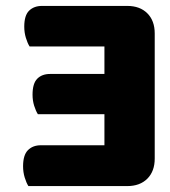

<svg xmlns="http://www.w3.org/2000/svg" viewBox="-20 -626 573 649"><path d="M333 -469H80Q73 -480 67.5 -498Q62 -516 62 -536Q62 -574 78.5 -590Q95 -606 122 -606H410Q453 -606 478 -581Q503 -556 503 -513V-90Q503 -47 478 -22Q453 3 410 3H76Q69 -8 63.5 -26Q58 -44 58 -64Q58 -102 74.5 -118.5Q91 -135 118 -135H333V-240H108Q101 -251 95.5 -268.5Q90 -286 90 -306Q90 -344 106 -360Q122 -376 149 -376H333Z"/></svg>

Font: Baloo Tamma
Style: Regular
Weight: 400
Designer: Divya Kowshik and Ek Type
Foundry: Ek Type
Version: Version 1.007;PS 1.000;hotconv 1.0.88;makeotf.lib2.5.647800